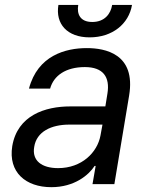

<svg xmlns="http://www.w3.org/2000/svg" viewBox="-20 -748 605 780"><path d="M188.6 12.4C282.7 12.4 340.9 -37.3 364.3 -73.9H368.6L355.8 0H444.6L504.6 -360.1C532.7 -529.8 406.6 -552.6 332.7 -552.6C246.4 -552.6 133.2 -522.7 97.7 -388.1H183.6C198.2 -441.1 247.5 -475.5 324.9 -475.5C399.5 -475.5 427.2 -434.7 416.5 -368.3L408 -315.7H265.3C163.4 -315.7 51.1 -279.5 29.8 -154.5C12.8 -47.9 84.9 12.4 188.6 12.4ZM119 -151.3C128.6 -213.4 188.2 -241.8 261.7 -241.8H396.3L388.1 -197.1C375.4 -128.9 312.5 -65 215.9 -65C150.6 -65 109 -94.5 119 -151.3ZM217.3 -728C204.5 -650.6 253.2 -596.2 344.1 -596.2C436.4 -596.2 503.2 -650.6 516.3 -728H435.7C429.7 -691.4 404.8 -658.7 354.8 -658.7C305 -658.7 291.5 -691.4 297.9 -728Z"/></svg>

Font: Margiela Sans Text
Style: Italic
Weight: 400
Italic angle: -9.39999°
Designer: Stefan Endress, Andreas Faust
Version: Version 1.100;FEAKit 1.0